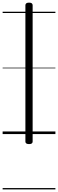

<svg xmlns="http://www.w3.org/2000/svg" viewBox="-20 -1019 441 1459"><path d="M201 76Q173 76 173 57V-979Q173 -999 201 -999Q228 -999 228 -979V57Q228 76 201 76ZM0 410H401V420H0ZM0 -20H401V0H0ZM0 -505H401V-500H0ZM0 -930H401V-920H0Z"/></svg>

Font: Playwrite DE Grund Guides
Style: Regular
Weight: 400
Designer: Veronika Burian, José Scaglione
Foundry: TypeTogether
Version: Version 1.003